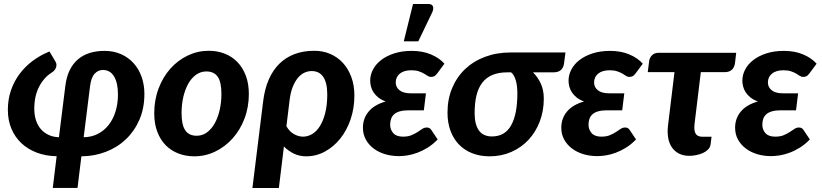

<svg xmlns="http://www.w3.org/2000/svg" viewBox="-20 -779 4136 966"><path d="M152.5 -231.5Q152.5 -200 161 -174Q169.5 -148 185.5 -129.5Q201.5 -111 224.5 -100.2Q247.5 -89.5 276.5 -88.5L308.5 -345Q314 -391.5 330.2 -425Q346.5 -458.5 372 -480.2Q397.5 -502 431.2 -512.5Q465 -523 505.5 -523Q552 -523 589 -506.5Q626 -490 652.2 -461Q678.5 -432 692.5 -392.2Q706.5 -352.5 706.5 -306.5Q706.5 -235 681.8 -177.5Q657 -120 614.2 -79Q571.5 -38 513.5 -15.5Q455.5 7 389.5 7.5L370 166.5H245.5L265 7Q210 6 164.8 -11.2Q119.5 -28.5 87.2 -59Q55 -89.5 37.2 -132Q19.5 -174.5 19.5 -226Q19.5 -278.5 35 -324Q50.5 -369.5 78.5 -407Q106.5 -444.5 144.8 -473Q183 -501.5 229 -520L260 -467.5Q264 -460 264 -452.2Q264 -444.5 261 -437.2Q258 -430 252.5 -424Q247 -418 241 -414.5Q200.5 -389 176.5 -342.2Q152.5 -295.5 152.5 -231.5ZM401 -88.5Q440.5 -89 472.5 -105.5Q504.5 -122 527 -150.8Q549.5 -179.5 561.5 -218.8Q573.5 -258 573.5 -304Q573.5 -361.5 554 -394.2Q534.5 -427 497.5 -427Q473.5 -427 456 -408Q438.5 -389 433 -345Z M969.5 -96Q998.5 -96 1021.5 -113Q1044.5 -130 1060.5 -158.8Q1076.5 -187.5 1085.2 -225.5Q1094 -263.5 1094 -306Q1094 -366 1075.5 -392.8Q1057 -419.5 1018 -419.5Q989.5 -419.5 966.2 -402.8Q943 -386 927 -357.5Q911 -329 902.2 -290.8Q893.5 -252.5 893.5 -210Q893.5 -151 912 -123.5Q930.5 -96 969.5 -96ZM957.5 7.5Q914.5 7.5 877.5 -6.8Q840.5 -21 813.5 -48.5Q786.5 -76 771.2 -116.5Q756 -157 756 -209Q756 -276.5 778 -334.2Q800 -392 837.5 -434Q875 -476 925 -499.8Q975 -523.5 1030.5 -523.5Q1073.5 -523.5 1110.2 -509.2Q1147 -495 1174 -467.2Q1201 -439.5 1216.5 -399Q1232 -358.5 1232 -306.5Q1232 -239.5 1210 -182Q1188 -124.5 1150.2 -82.5Q1112.5 -40.5 1062.8 -16.5Q1013 7.5 957.5 7.5Z M1304 -269.5Q1311.5 -331 1332 -378.2Q1352.5 -425.5 1385 -457.8Q1417.5 -490 1461.8 -506.8Q1506 -523.5 1561.5 -523.5Q1604.5 -523.5 1641.2 -507.8Q1678 -492 1705 -462.8Q1732 -433.5 1747.5 -391.8Q1763 -350 1763 -298.5Q1763 -234.5 1744 -178.8Q1725 -123 1692 -81.8Q1659 -40.5 1614.8 -16.5Q1570.5 7.5 1520.5 7.5Q1487 7.5 1458.8 -6Q1430.5 -19.5 1408.5 -42L1383 167H1250ZM1421 -144Q1437 -116 1459.8 -103.8Q1482.5 -91.5 1504.5 -91.5Q1528.5 -91.5 1550.5 -104.5Q1572.5 -117.5 1589.2 -144Q1606 -170.5 1616.2 -210.2Q1626.5 -250 1626.5 -304Q1626.5 -335 1621 -357.2Q1615.5 -379.5 1605.2 -393.8Q1595 -408 1580.5 -414.8Q1566 -421.5 1548 -421.5Q1529 -421.5 1511 -413Q1493 -404.5 1478.2 -386.5Q1463.5 -368.5 1452.5 -340.8Q1441.5 -313 1437 -274.5Z M1806 0ZM2180.5 -410.5Q2171.5 -398.5 2164.2 -395.2Q2157 -392 2147.5 -392Q2139.5 -392 2131.8 -397.2Q2124 -402.5 2113.2 -408.8Q2102.5 -415 2087.2 -420.2Q2072 -425.5 2049.5 -425.5Q2012 -425.5 1991.5 -408.5Q1971 -391.5 1971 -364Q1971 -340.5 1990 -325Q2009 -309.5 2046.5 -309.5H2123L2112.5 -224H2035.5Q2010 -224 1992.2 -219Q1974.5 -214 1963.8 -204.8Q1953 -195.5 1948 -182.2Q1943 -169 1943 -152Q1943 -126.5 1958.8 -109Q1974.5 -91.5 2007.5 -91.5Q2033 -91.5 2050.2 -98.8Q2067.5 -106 2080.5 -114.5Q2093.5 -123 2104.2 -130.2Q2115 -137.5 2127 -137.5Q2142 -137.5 2149.5 -126L2182 -77.5Q2158 -52.5 2131.8 -36.2Q2105.5 -20 2079.8 -10.5Q2054 -1 2030.2 2.8Q2006.5 6.5 1987 6.5Q1950.5 6.5 1917.8 -3.2Q1885 -13 1860.2 -31.5Q1835.5 -50 1820.8 -76.5Q1806 -103 1806 -136.5Q1806 -183 1834.5 -217.5Q1863 -252 1920.5 -268.5Q1898.5 -276.5 1883.5 -288.5Q1868.5 -300.5 1859.5 -314.2Q1850.5 -328 1846.5 -343.2Q1842.5 -358.5 1842.5 -373.5Q1842.5 -402.5 1856.8 -429.5Q1871 -456.5 1898 -477.2Q1925 -498 1963.8 -510.5Q2002.5 -523 2051.5 -523Q2106.5 -523 2148.8 -505Q2191 -487 2216 -458.5ZM2011.5 -571 2058 -759H2135.5Q2153 -759 2158 -747.2Q2163 -735.5 2154.5 -716.5L2084.5 -571Z M2661.5 -415Q2686 -391 2701 -358.2Q2716 -325.5 2716 -283Q2716 -220.5 2695.5 -167.2Q2675 -114 2638.8 -75.2Q2602.5 -36.5 2552.5 -14.5Q2502.5 7.5 2443.5 7.5Q2395 7.5 2355.8 -8Q2316.5 -23.5 2289 -52Q2261.5 -80.5 2246.5 -121.2Q2231.5 -162 2231.5 -212.5Q2231.5 -280.5 2255 -336.2Q2278.5 -392 2320.5 -431.8Q2362.5 -471.5 2420.8 -493.2Q2479 -515 2548.5 -515H2825L2817.5 -457.5Q2815 -439.5 2802.5 -427.2Q2790 -415 2763 -415ZM2583 -310Q2583 -326.5 2581.2 -342.8Q2579.5 -359 2575.5 -373Q2571.5 -387 2565.5 -398Q2559.5 -409 2551.5 -415H2532.5Q2489 -415 2457.8 -402Q2426.5 -389 2406.5 -363Q2386.5 -337 2377.2 -298.8Q2368 -260.5 2368 -209.5Q2368 -152.5 2389.5 -122.5Q2411 -92.5 2455.5 -92.5Q2520 -92.5 2551.5 -148.2Q2583 -204 2583 -310Z M3178.5 -410.5Q3169.5 -398.5 3162.2 -395.2Q3155 -392 3145.5 -392Q3137.5 -392 3129.8 -397.2Q3122 -402.5 3111.2 -408.8Q3100.5 -415 3085.2 -420.2Q3070 -425.5 3047.5 -425.5Q3010 -425.5 2989.5 -408.5Q2969 -391.5 2969 -364Q2969 -340.5 2988 -325Q3007 -309.5 3044.5 -309.5H3121L3110.5 -224H3033.5Q3008 -224 2990.2 -219Q2972.5 -214 2961.8 -204.8Q2951 -195.5 2946 -182.2Q2941 -169 2941 -152Q2941 -126.5 2956.8 -109Q2972.5 -91.5 3005.5 -91.5Q3031 -91.5 3048.2 -98.8Q3065.5 -106 3078.5 -114.5Q3091.5 -123 3102.2 -130.2Q3113 -137.5 3125 -137.5Q3140 -137.5 3147.5 -126L3180 -77.5Q3156 -52.5 3129.8 -36.2Q3103.5 -20 3077.8 -10.5Q3052 -1 3028.2 2.8Q3004.5 6.5 2985 6.5Q2948.5 6.5 2915.8 -3.2Q2883 -13 2858.2 -31.5Q2833.5 -50 2818.8 -76.5Q2804 -103 2804 -136.5Q2804 -183 2832.5 -217.5Q2861 -252 2918.5 -268.5Q2896.5 -276.5 2881.5 -288.5Q2866.5 -300.5 2857.5 -314.2Q2848.5 -328 2844.5 -343.2Q2840.5 -358.5 2840.5 -373.5Q2840.5 -402.5 2854.8 -429.5Q2869 -456.5 2896 -477.2Q2923 -498 2961.8 -510.5Q3000.5 -523 3049.5 -523Q3104.5 -523 3146.8 -505Q3189 -487 3214 -458.5Z M3246 -471.5Q3248 -488 3260.2 -500.8Q3272.5 -513.5 3295 -513.5H3684L3678 -462Q3675 -439.5 3661.8 -427.8Q3648.5 -416 3627 -416H3506L3474.5 -156Q3470.5 -123.5 3479.5 -107.2Q3488.5 -91 3514.5 -91H3560L3555 -51.5Q3553 -38 3542.8 -27.2Q3532.5 -16.5 3517.2 -9.5Q3502 -2.5 3484 1.2Q3466 5 3448.5 5Q3417.5 5 3395.2 -6.8Q3373 -18.5 3359.5 -39Q3346 -59.5 3341.5 -87.5Q3337 -115.5 3341 -148L3373.5 -416H3239Z M4053 -410.5Q4044 -398.5 4036.8 -395.2Q4029.5 -392 4020 -392Q4012 -392 4004.2 -397.2Q3996.5 -402.5 3985.8 -408.8Q3975 -415 3959.8 -420.2Q3944.5 -425.5 3922 -425.5Q3884.5 -425.5 3864 -408.5Q3843.5 -391.5 3843.5 -364Q3843.5 -340.5 3862.5 -325Q3881.5 -309.5 3919 -309.5H3995.5L3985 -224H3908Q3882.5 -224 3864.8 -219Q3847 -214 3836.2 -204.8Q3825.5 -195.5 3820.5 -182.2Q3815.5 -169 3815.5 -152Q3815.5 -126.5 3831.2 -109Q3847 -91.5 3880 -91.5Q3905.5 -91.5 3922.8 -98.8Q3940 -106 3953 -114.5Q3966 -123 3976.8 -130.2Q3987.5 -137.5 3999.5 -137.5Q4014.5 -137.5 4022 -126L4054.5 -77.5Q4030.5 -52.5 4004.2 -36.2Q3978 -20 3952.2 -10.5Q3926.5 -1 3902.8 2.8Q3879 6.5 3859.5 6.5Q3823 6.5 3790.2 -3.2Q3757.5 -13 3732.8 -31.5Q3708 -50 3693.2 -76.5Q3678.5 -103 3678.5 -136.5Q3678.5 -183 3707 -217.5Q3735.5 -252 3793 -268.5Q3771 -276.5 3756 -288.5Q3741 -300.5 3732 -314.2Q3723 -328 3719 -343.2Q3715 -358.5 3715 -373.5Q3715 -402.5 3729.2 -429.5Q3743.5 -456.5 3770.5 -477.2Q3797.5 -498 3836.2 -510.5Q3875 -523 3924 -523Q3979 -523 4021.2 -505Q4063.5 -487 4088.5 -458.5Z"/></svg>

Font: Lato Heavy
Style: Italic
Weight: 800
Italic angle: -7°
Designer: Lukasz Dziedzic
Foundry: tyPoland Lukasz Dziedzic
Version: Version 2.007; 2014-02-27